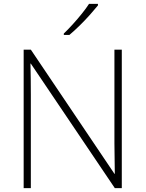

<svg xmlns="http://www.w3.org/2000/svg" viewBox="-20 -1063 751 990"><path d="M608 -93H572L139 -735H137Q138 -694 138.5 -655.5Q139 -617 139 -574V-93H102V-807H139L570 -167H572Q572 -201 571 -244Q570 -287 570 -324V-807H608ZM485 -1035Q468 -1014 443.5 -986.5Q419 -959 391 -931.5Q363 -904 338 -883H309V-890Q330 -910 355 -937.5Q380 -965 402.5 -993Q425 -1021 439 -1043H485Z"/></svg>

Font: Noto Sans Telugu UI ExtraLight
Style: Regular
Weight: 200
Designer: Jelle Bosma - Monotype Design Team
Foundry: Monotype Imaging Inc.
Version: Version 2.005; ttfautohint (v1.8.4.7-5d5b)